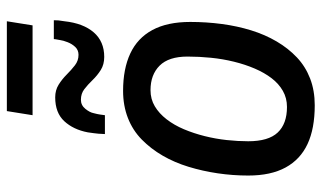

<svg xmlns="http://www.w3.org/2000/svg" viewBox="-209 -719 938 560"><g transform="rotate(-90 260.0 -439.0)"><path d="M233 10Q165 10 120 -11Q75 -32 51.5 -75Q28 -118 28 -184Q28 -229 34.5 -273Q41 -317 53.5 -358Q66 -399 86 -433.5Q106 -468 133 -494.5Q160 -521 196 -535Q232 -549 275 -549Q339 -549 384 -528Q429 -507 452.5 -463.5Q476 -420 476 -353Q476 -306 470 -261Q464 -216 451.5 -175.5Q439 -135 419 -101Q399 -67 372.5 -42Q346 -17 311 -3.5Q276 10 233 10ZM228 -71Q254 -71 275 -83Q296 -95 312 -116Q328 -137 340 -165Q352 -193 360 -225.5Q368 -258 371.5 -292.5Q375 -327 375 -361Q375 -416 348.5 -442.5Q322 -469 277 -469Q251 -469 230 -456.5Q209 -444 192 -422Q175 -400 163 -371.5Q151 -343 143 -311Q135 -279 131.5 -246.5Q128 -214 128 -184Q128 -125 153.5 -98Q179 -71 228 -71ZM149 -602Q149 -609 150 -620.5Q151 -632 154 -652Q162 -694 186.5 -720.5Q211 -747 256 -747Q277 -747 293 -737Q309 -727 322.5 -713.5Q336 -700 349.5 -689.5Q363 -679 380 -679Q394 -679 403 -688.5Q412 -698 417 -711Q422 -724 423 -732Q425 -742 425.5 -746Q426 -750 426 -751H481Q481 -744 480.5 -737.5Q480 -731 478 -720Q472 -665 445.5 -634.5Q419 -604 374 -604Q352 -604 336 -614Q320 -624 306.5 -638Q293 -652 280 -662Q267 -672 249 -672Q233 -672 222.5 -659Q212 -646 210 -635Q207 -624 206 -616.5Q205 -609 204 -602ZM204 -813 216 -888H478L466 -813Z"/></g></svg>

Font: Georama ExtraCondensed Thin Medium
Style: Italic
Weight: 500
Italic angle: -9°
Version: Version 1.001